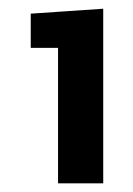

<svg xmlns="http://www.w3.org/2000/svg" viewBox="-20 -741 302 436"><path d="M214.4 -324.7H111.8V-632.3H49.8V-710L214.4 -721.2Z"/></svg>

Font: TypoPRO Roboto Slab
Style: Bold
Weight: 700
Designer: Google
Version: Version 1.100263; 2013; ttfautohint (v0.94.20-1c74) -l 8 -r 